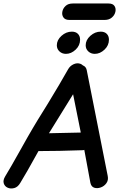

<svg xmlns="http://www.w3.org/2000/svg" viewBox="-56 -1076 687 1098"><path d="M60 -30Q91 -80 164 -212Q278 -212 417 -217Q422 -217 426 -219L461 -30Q466 -8 483 -2.5Q500 3 520 -4Q540 -11 552.5 -28.5Q565 -46 560 -70L440 -675Q436 -695 418 -702Q412 -708 404 -711Q385 -718 364.5 -708.5Q344 -699 333 -679Q291 -604 218 -484Q142 -362 131 -342Q110 -307 57 -212Q4 -117 -26 -68Q-40 -45 -34.5 -27.5Q-29 -10 -12 -2.5Q5 5 25.5 -0.5Q46 -6 60 -30ZM224 -314 362 -537 406 -318Q308 -315 224 -314ZM321 -768Q351 -768 376.5 -792Q402 -816 402 -849Q402 -870 389.5 -882.5Q377 -895 355 -895Q322 -895 295.5 -871Q269 -847 269 -817Q269 -796 284 -782Q299 -768 321 -768ZM486 -768Q516 -768 541.5 -792Q567 -816 567 -849Q567 -870 554.5 -882.5Q542 -895 520 -895Q487 -895 460.5 -871Q434 -847 434 -817Q434 -796 449 -782Q464 -768 486 -768ZM340 -962H543Q568 -962 584 -976Q600 -990 604 -1009Q608 -1028 598.5 -1042Q589 -1056 565 -1056H360Q334 -1056 319 -1042Q304 -1028 300.5 -1009Q297 -990 307 -976Q317 -962 340 -962Z"/></svg>

Font: Balsamiq Sans
Style: Italic
Weight: 400
Italic angle: -12°
Designer: Michael Angeles
Foundry: Balsamiq SRL
Version: Version 1.020; ttfautohint (v1.8.4.7-5d5b);gftools[0.9.26]